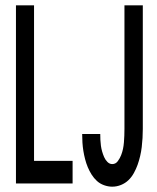

<svg xmlns="http://www.w3.org/2000/svg" viewBox="-20 -690 590 722"><path d="M40 0V-670H108V-85H253V0ZM402 12Q387 12 371.5 6.5Q356 1 344.5 -9.5Q333 -20 324.5 -33.5Q316 -47 310 -61.5Q304 -76 300 -91.5Q296 -107 293.5 -122.5Q291 -138 290 -154Q289 -170 289 -186H357Q357 -175 357.5 -164Q358 -153 359.5 -142Q361 -131 364 -120.5Q367 -110 371.5 -99.5Q376 -89 384 -81Q392 -73 402 -73Q415 -73 423 -84Q431 -95 435.5 -106.5Q440 -118 442.5 -130Q445 -142 446 -154.5Q447 -167 447.5 -179.5Q448 -192 448 -205V-670H517V-205Q517 -188 516 -171Q515 -154 513 -137Q511 -120 507 -103Q503 -86 497.5 -70.5Q492 -55 483.5 -39.5Q475 -24 463 -12.5Q451 -1 435 5.5Q419 12 402 12Z"/></svg>

Font: Lode Dark
Style: Bold
Weight: 700
Monospace: yes
Designer: Belleve Invis
Foundry: Belleve Invis
Version: Version 29.2.0; ttfautohint (v1.8.3)